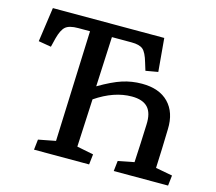

<svg xmlns="http://www.w3.org/2000/svg" viewBox="-100 -825 1066 949"><g transform="rotate(15 432.5 -350.0)"><path d="M365 -382Q433 -422 481 -437.5Q529 -453 581 -453Q670 -453 717.5 -404Q765 -355 762 -269Q761 -216 759 -167Q757 -118 755 -69L841 -53L835 0H557L563 -53L645 -69Q648 -118 650 -166.5Q652 -215 654 -263Q657 -323 631 -351Q605 -379 549 -379Q458 -379 364 -315L352 -70L437 -53L431 0H149L155 -53L243 -70L265 -637H205Q159 -637 140 -620.5Q121 -604 109 -558L98 -513L33 -524L58 -700H628L643 -530L580 -519L568 -558Q554 -607 536 -622Q518 -637 478 -637H377Z"/></g></svg>

Font: Literata 12pt Medium
Style: Italic
Weight: 500
Italic angle: -2°
Designer: Latin by Veronika Burian and Jose Scaglione. Greek by Irene Vlachou. Cyrillic by Vera Evstafieva
Foundry: TypeTogether
Version: Version 3.002